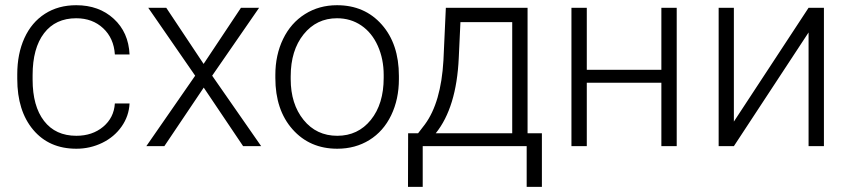

<svg xmlns="http://www.w3.org/2000/svg" viewBox="-20 -558 3246 733"><path d="M271.5 -39.6Q332.5 -39.6 373.8 -74Q415 -108.4 418.5 -163.1H474.6Q472.2 -114.7 444.3 -75Q416.5 -35.2 370.4 -12.7Q324.2 9.8 271.5 9.8Q167.5 9.8 106.7 -62.5Q45.9 -134.8 45.9 -256.8V-274.4Q45.9 -352.5 73.2 -412.6Q100.6 -472.7 151.6 -505.4Q202.6 -538.1 271 -538.1Q357.9 -538.1 414.3 -486.3Q470.7 -434.6 474.6 -350.1H418.5Q414.6 -412.1 373.8 -450.2Q333 -488.3 271 -488.3Q191.9 -488.3 148.2 -431.2Q104.5 -374 104.5 -271V-253.9Q104.5 -152.8 148.2 -96.2Q191.9 -39.6 271.5 -39.6Z M538.6 0ZM757.3 -314 899.9 -528.3H969.2L790 -269L977.1 0H908.2L757.8 -223.6L607.4 0H538.6L725.1 -269L545.9 -528.3H614.7Z M1031.2 0ZM1031.2 -272Q1031.2 -348.1 1060.8 -409.2Q1090.3 -470.2 1144.3 -504.2Q1198.2 -538.1 1266.6 -538.1Q1372.1 -538.1 1437.5 -464.1Q1502.9 -390.1 1502.9 -268.1V-255.9Q1502.9 -179.2 1473.4 -117.9Q1443.8 -56.6 1390.1 -23.4Q1336.4 9.8 1267.6 9.8Q1162.6 9.8 1096.9 -64.2Q1031.2 -138.2 1031.2 -260.3ZM1089.8 -255.9Q1089.8 -161.1 1138.9 -100.3Q1188 -39.6 1267.6 -39.6Q1346.7 -39.6 1395.8 -100.3Q1444.8 -161.1 1444.8 -260.7V-272Q1444.8 -332.5 1422.4 -382.8Q1399.9 -433.1 1359.4 -460.7Q1318.8 -488.3 1266.6 -488.3Q1188.5 -488.3 1139.2 -427Q1089.8 -365.7 1089.8 -266.6Z M1576.2 -49.3 1602.1 -83Q1663.6 -166.5 1672.9 -327.1L1682.1 -528.3H1994.1V-49.3H2048.8V155.3H1990.7V0H1593.8V155.3H1537.6L1538.1 -49.3ZM1643.6 -49.3H1935.5V-473.6H1737.8L1731.4 -336.4Q1722.7 -147.5 1643.6 -49.3Z M2563.5 0H2504.9V-242.2H2220.2V0H2161.6V-528.3H2220.2V-291.5H2504.9V-528.3H2563.5Z M3066.9 -528.3H3125.5V0H3066.9V-434.1L2781.7 0H2723.6V-528.3H2781.7V-93.8Z"/></svg>

Font: Roboto Light
Style: Regular
Weight: 300
Designer: Google
Version: Version 2.134; 2016; ttfautohint (v1.6)